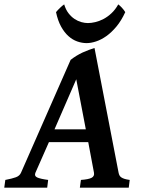

<svg xmlns="http://www.w3.org/2000/svg" viewBox="-44 -864 647 884"><path d="M181.2 -209.5 119.1 -68.8Q112.8 -53.7 127 -47.1Q141.1 -40.5 177.7 -35.6L173.3 0H-24.4L-19.5 -35.6Q11.7 -41.5 29.1 -47.9Q46.4 -54.2 52.7 -68.8L281.2 -588.4Q293.5 -598.1 307.4 -606.7Q321.3 -615.2 335.9 -622.1Q350.6 -628.9 364.7 -634Q378.9 -639.2 391.1 -643.1L502 -68.8Q503.4 -62 506.1 -56.6Q508.8 -51.3 514.4 -47.4Q520 -43.5 529.3 -40.5Q538.6 -37.6 553.2 -35.6L548.8 0H323.7L328.6 -35.6Q363.8 -38.1 377.7 -45.4Q391.6 -52.7 388.7 -68.8L362.3 -209.5ZM351.1 -268.6 307.1 -499 207 -268.6ZM532.7 -808.1Q514.6 -768.6 491.9 -741.5Q469.2 -714.4 445.3 -697.5Q421.4 -680.7 397.9 -673.1Q374.5 -665.5 355 -665.5Q333.5 -665.5 311.8 -673.1Q290 -680.7 271 -697.8Q252 -714.8 237.1 -741.9Q222.2 -769 213.9 -808.1Q217.3 -812.5 222.2 -817.6Q227.1 -822.8 232.4 -827.9Q237.8 -833 242.7 -837.2Q247.6 -841.3 251.5 -843.8Q258.8 -819.3 271.5 -803Q284.2 -786.6 299.3 -776.6Q314.5 -766.6 330.6 -762.2Q346.7 -757.8 360.8 -757.8Q376 -757.8 394.8 -762.2Q413.6 -766.6 432.6 -776.6Q451.7 -786.6 469.2 -803Q486.8 -819.3 500.5 -843.8Q503.9 -841.3 508.3 -837.4Q512.7 -833.5 517.3 -828.4Q522 -823.2 526.1 -817.9Q530.3 -812.5 532.7 -808.1Z"/></svg>

Font: Gentium Basic
Style: Bold Italic
Weight: 700
Italic angle: -8°
Designer: J. Victor Gaultney and Annie Olsen
Foundry: SIL International
Version: Version 1.102; 2013; Maintenance release